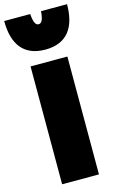

<svg xmlns="http://www.w3.org/2000/svg" viewBox="-180 -1061 684 1133"><g transform="rotate(-15 162.0 -494.5)"><path d="M51 -705V15H276V-705ZM162 -778C295 -778 354 -863 354 -1004H195C191 -948 178 -933 162 -933C146 -933 133 -948 129 -1004H-30C-30 -863 29 -778 162 -778Z"/></g></svg>

Font: Repo ExtraBlack
Style: Regular
Weight: 400
Designer: Stefan Peev
Foundry: Context Ltd
Version: Version 001.502